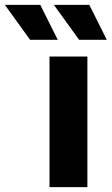

<svg xmlns="http://www.w3.org/2000/svg" viewBox="-132 -771 460 791"><path d="M72 0V-538H228V0ZM194 -607 90 -751H236L308 -607ZM-8 -607 -112 -751H34L106 -607Z"/></svg>

Font: Montserrat Z
Style: Bold
Weight: 700
Designer: Julieta Ulanovsky
Foundry: Julieta Ulanovsky
Version: Version 8.000